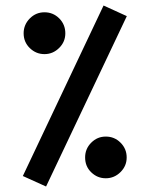

<svg xmlns="http://www.w3.org/2000/svg" viewBox="-20 -677 549 706"><path d="M64 -29.8 149.4 8.8 446.3 -617.7 360.8 -656.7ZM66.9 -554.7C66.9 -532.7 74.7 -514.6 89.8 -500C105 -485.4 122.6 -478 143.6 -478C164.6 -478 182.6 -485.8 197.8 -501C212.9 -516.1 220.2 -533.7 220.2 -554.7C220.2 -575.7 212.9 -594.2 197.8 -609.4C182.6 -624.5 164.6 -631.8 143.6 -631.8C122.6 -631.8 105 -624.5 89.8 -609.4C74.7 -594.2 66.9 -575.7 66.9 -554.7ZM293 -98.1C293 -76.2 300.3 -58.1 315.4 -43.5C330.6 -28.8 348.1 -21.5 369.1 -21.5C390.1 -21.5 408.2 -29.3 423.3 -44.4C438.5 -59.6 445.8 -77.1 445.8 -98.1C445.8 -119.1 438.5 -137.2 423.3 -152.3C408.2 -167.5 390.1 -174.8 369.1 -174.8C348.1 -174.8 330.6 -167.5 315.4 -152.3C300.3 -137.2 293 -119.1 293 -98.1Z"/></svg>

Font: Vazirmatn Medium
Style: Regular
Weight: 500
Designer: Saber Rastikerdar
Foundry: Saber Rastikerdar
Version: Version 33.003